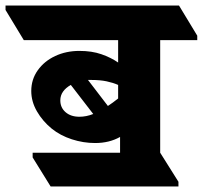

<svg xmlns="http://www.w3.org/2000/svg" viewBox="-94 -647 733 694"><path d="M89 27 24 -78V-95H340V-152Q301 -130 250 -130Q207 -130 165.5 -143.5Q124 -157 93 -182Q60 -209 39.5 -244.5Q19 -280 19 -318Q19 -360 42.5 -393Q66 -426 105.5 -444.5Q145 -463 193 -463Q238 -463 272.5 -451Q307 -439 333 -421V-502H-8L-74 -611V-627H553L619 -518V-502H485V-95L551 10V27ZM236 -358Q230 -358 224 -358L296 -264Q313 -275 333 -291V-340Q315 -348 291.5 -353Q268 -358 236 -358ZM124 -284Q124 -258 143 -241.5Q162 -225 193 -225Q218 -225 243 -235L162 -340Q144 -330 134 -316Q124 -302 124 -284Z"/></svg>

Font: Noto Serif Devanagari Black
Style: Regular
Weight: 900
Designer: Universal Thirst, Indian Type Foundry and the Monotype Design Team
Foundry: Monotype Imaging Inc.
Version: Version 2.004; ttfautohint (v1.8.4.7-5d5b)